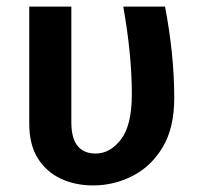

<svg xmlns="http://www.w3.org/2000/svg" viewBox="-20 -549 604 584"><path d="M263 15Q209 15 165 -5.5Q121 -26 95 -67.5Q69 -109 69 -173V-529H197V-177Q197 -82 271 -82Q315 -82 348 -125Q381 -168 381 -262Q381 -382 355 -529H482Q510 -382 510 -251Q510 -160 475 -101.5Q440 -43 383.5 -14Q327 15 263 15Z"/></svg>

Font: Trujillo Medium
Style: Regular
Weight: 500
Designer: Fira Sans original fonts by bBox Type GmbH, Carrois Corporate GbR, & Edenspiekermann AG / Changes by Cristiano Sobral
Foundry: Fira Sans original fonts by bBox Type GmbH, Carrois Corporate GbR, & Edenspiekermann AG / Changes by Cristiano Sobral
Version: Version 4.301;October 17, 2021;FontCreator 14.0.0.2814 64-bi